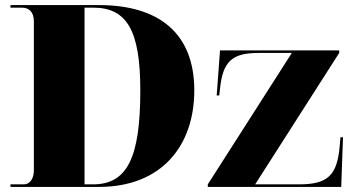

<svg xmlns="http://www.w3.org/2000/svg" viewBox="-20 -734 1379 754"><path d="M21 0H369C613 0 743 -160 743 -379C743 -606 601 -714 369 -714H21V-704H66C94 -704 113 -687 113 -650V-64C113 -34 98 -10 74 -10H21ZM345 -10H312V-704H346C479 -704 531 -613 531 -379C531 -113 479 -10 345 -10ZM796 0H1320L1327 -195H1317L1314 -160C1304 -44 1266 -10 1154 -10H982L1312 -526V-536H844L831 -359H841L844 -386C855 -492 891 -526 994 -526H1126L796 -10Z"/></svg>

Font: Noto Serif Display Black
Style: Regular
Weight: 900
Designer: Monotype Design Team
Foundry: Monotype Imaging Inc.
Version: Version 2.009